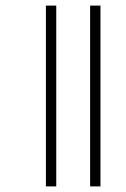

<svg xmlns="http://www.w3.org/2000/svg" viewBox="-20 -617 451 686"><path d="M302 49V-597H339V49ZM144 49V-597H181V49Z"/></svg>

Font: Noto Sans Tamil ExtraCondensed ExtraLight
Style: Regular
Weight: 200
Width: 2
Designer: Jelle Bosma - Monotype Design Team
Foundry: Monotype Imaging Inc.
Version: Version 2.004; ttfautohint (v1.8.4.7-5d5b)